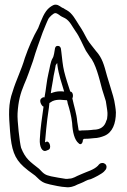

<svg xmlns="http://www.w3.org/2000/svg" viewBox="-20 -664 543 820"><path d="M23 -102C29 -26 41 12 81 48C91 57 107 70 130 86C158 114 165 117 194 124C206 127 245 135 259 135C278 138 297 132 311 124L326 118C340 113 350 104 368 101C383 95 414 79 424 69C429 63 435 59 435 49C435 39 427 32 417 32C407 32 403 38 398 44C380 62 351 69 334 77L320 83C306 88 293 99 275 99C270 100 267 100 261 100C247 98 211 92 198 89C174 83 169 81 147 57C108 26 89 15 70 -33C64 -55 53 -151 55 -180C58 -231 67 -265 83 -303C97 -334 109 -371 121 -404C134 -449 149 -488 162 -525L175 -557C180 -568 183 -577 187 -584C191 -591 208 -608 216 -608C222 -608 227 -604 232 -601C240 -594 248 -591 258 -586C279 -574 288 -551 303 -530C320 -507 333 -473 347 -447L363 -423C389 -393 404 -329 416 -283C421 -265 427 -250 432 -232L436 -206C437 -197 439 -189 439 -182C439 -175 439 -168 438 -163C438 -158 437 -153 434 -148C427 -124 410 -110 379 -110C368 -108 342 -107 334 -107C329 -107 325 -107 322 -106L316 -107C314 -118 312 -133 310 -144C307 -180 296 -210 289 -244C295 -256 290 -273 280 -273C271 -301 261 -330 254 -359C248 -383 245 -416 242 -442L240 -457C238 -464 234 -468 227 -468C220 -468 217 -465 215 -458C213 -446 210 -423 205 -416C195 -400 193 -374 187 -351C179 -318 177 -283 170 -248C164 -250 161 -247 157 -244C143 -234 161 -207 166 -209C160 -164 152 -116 150 -69C148 -38 160 -12 179 -21L186 -24C202 -29 192 -63 179 -59L173 -56C172 -57 172 -60 173 -65C175 -91 179 -130 182 -155L189 -205C190 -212 190 -218 191 -224L204 -232C215 -237 226 -238 237 -238C245 -238 256 -236 264 -236H266C268 -232 268 -228 269 -223C277 -198 285 -167 288 -139C290 -100 298 -66 316 -52C324 -43 334 -51 334 -67C336 -68 336 -69 338 -71C347 -71 370 -72 382 -74C397 -74 414 -79 426 -84C460 -98 475 -136 475 -184C475 -193 473 -202 472 -211C468 -243 459 -266 451 -294C448 -304 443 -319 437 -340C424 -388 417 -416 390 -446C376 -465 364 -477 352 -497L336 -527C330 -538 324 -547 318 -556C302 -581 289 -607 266 -620C260 -623 255 -626 251 -629C240 -632 232 -644 218 -644C212 -645 204 -641 193 -633C169 -615 157 -579 143 -544C121 -506 102 -462 86 -416C72 -367 48 -320 34 -273C15 -220 17 -176 23 -102ZM197 -266C200 -291 206 -316 209 -340L214 -364C216 -373 217 -381 218 -386C220 -389 222 -391 224 -395C225 -392 225 -389 225 -386C231 -343 243 -310 254 -273H253C247 -274 242 -274 237 -274C223 -274 211 -271 198 -266Z"/></svg>

Font: Stray Cat
Style: SuCn
Weight: 400
Version: Version 1.0